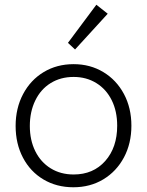

<svg xmlns="http://www.w3.org/2000/svg" viewBox="-20 -781 621 811"><path d="M46 -249Q46 -324 77.5 -383.5Q109 -443 164.5 -476.5Q220 -510 291 -510Q361 -510 416.5 -476.5Q472 -443 503.5 -384Q535 -325 535 -250Q535 -175 503.5 -116Q472 -57 416.5 -23.5Q361 10 290 10Q219 10 163.5 -23Q108 -56 77 -115Q46 -174 46 -249ZM475 -250Q475 -311 452 -357.5Q429 -404 387 -430Q345 -456 291 -456Q236 -456 194 -430Q152 -404 129 -356.5Q106 -309 106 -249Q106 -189 129 -142.5Q152 -96 194 -70Q236 -44 291 -44Q374 -44 424.5 -101Q475 -158 475 -250ZM267 -600 387 -761 435 -723 297 -572Z"/></svg>

Font: Bellota
Style: Regular
Weight: 400
Designer: Kemie Guaida
Foundry: Kemie Guaida
Version: Version 4.001